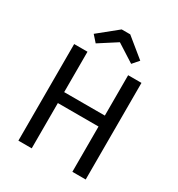

<svg xmlns="http://www.w3.org/2000/svg" viewBox="-210 -1050 1101 1186"><g transform="rotate(30 340.0 -457.0)"><path d="M100 0H195V-323H485V0H580V-689H485V-401H195V-689H100ZM213 -759 339 -840 466 -759 505 -804 370 -914H309L173 -804Z"/></g></svg>

Font: FiraGO Unicode
Style: Regular
Weight: 400
Designer: bBox Type
Foundry: bBox Type GmbH
Version: Version 1.001;PS 001.001;hotconv 1.0.88;makeotf.lib2.5.64775